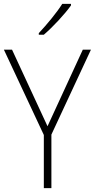

<svg xmlns="http://www.w3.org/2000/svg" viewBox="-20 -970 489 990"><path d="M346 -942V-950H301C272 -904 222 -844 180 -799V-791H206C253 -831 314 -897 346 -942ZM225 -319 42 -714H0L206 -274V0H245V-276L449 -714H407Z"/></svg>

Font: Noto Sans Devanagari SemiCondensed ExtraLight
Style: Regular
Weight: 200
Width: 4
Designer: Jelle Bosma - Monotype Design Team
Foundry: Monotype Imaging Inc.
Version: Version 2.004